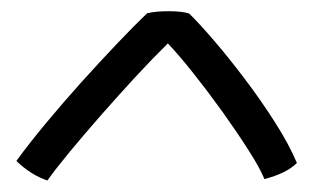

<svg xmlns="http://www.w3.org/2000/svg" viewBox="-20 -686 556 334"><path d="M309 -662.5Q326 -646 352 -615.8Q378 -585.5 406 -548.5Q434 -511.5 458.2 -473.5Q482.5 -435.5 496.5 -402.5Q478.5 -384.5 440 -374.5Q432 -394 412 -425.2Q392 -456.5 366.8 -491.8Q341.5 -527 316.2 -558.8Q291 -590.5 272 -610.5Q247 -586 216.2 -552.8Q185.5 -519.5 155 -484.8Q124.5 -450 99.8 -420Q75 -390 62.5 -372Q34 -381.5 8.5 -406Q31 -437 61 -473Q91 -509 123.2 -544.8Q155.5 -580.5 185 -611.5Q214.5 -642.5 236 -663Q251 -666.5 273 -666.5Q296.5 -666.5 309 -662.5Z"/></svg>

Font: Grandstander Light
Style: Regular
Weight: 300
Designer: Tyler Finck
Foundry: Etcetera Type Co
Version: Version 1.200; ttfautohint (v1.8.3)